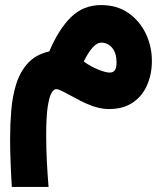

<svg xmlns="http://www.w3.org/2000/svg" viewBox="-20 -421 641 761"><path d="M26.9 319.8Q23.9 272.5 22 222.7Q20 172.9 20 128.4Q20 71.8 24.7 15.9Q29.3 -40 44.4 -88.4Q59.6 -136.7 90.8 -170.9Q122.1 -205.1 175.3 -217.3Q212.4 -304.7 261.2 -352.8Q310.1 -400.9 380.9 -400.9Q443.4 -400.9 488.3 -369.9Q533.2 -338.9 557.6 -288.3Q582 -237.8 582 -179.2Q582 -127.4 563.2 -84Q544.4 -40.5 506.6 -14.6Q468.8 11.2 411.6 11.2Q369.6 11.2 319.3 -11.7Q303.7 -18.6 279.3 -32Q254.9 -45.4 232.9 -56.6Q210.9 -67.9 203.1 -67.9Q192.9 -67.9 183.8 -52Q174.8 -36.1 168.9 3.4Q163.1 43 163.1 114.7Q163.1 172.4 165.8 221.9Q168.5 271.5 172.4 319.8ZM312 -177.2Q340.3 -156.7 369.9 -145Q399.4 -133.3 415 -133.3Q427.7 -133.3 434.8 -142.1Q441.9 -150.9 441.9 -173.3Q441.9 -210.9 424.6 -231.4Q407.2 -252 380.9 -252Q364.3 -252 346.9 -232.4Q329.6 -212.9 312 -177.2Z"/></svg>

Font: Vazir Black WOL
Style: Black-WOL
Weight: 900
Designer: Saber Rastikerdar
Foundry: Saber Rastikerdar
Version: Version 30.0.0